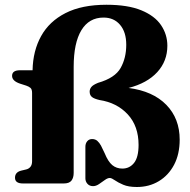

<svg xmlns="http://www.w3.org/2000/svg" viewBox="-20 -752 780 787"><path d="M716.5 -179.5Q716.5 -120.5 693.8 -77Q671 -33.5 631.2 -9.5Q591.5 14.5 541 14.5Q506.5 14.5 485 5.2Q463.5 -4 450.8 -13Q438 -22 430.5 -22.5Q421 -22.5 409.8 -14.2Q398.5 -6 386 2.5Q373.5 11 361.5 11Q347 11 338.5 1.5Q330 -8 330 -21V-150.5Q330 -164 337.5 -173Q345 -182 357.5 -182Q370.5 -182 379 -174.5Q387.5 -167 394 -155L409 -124Q423 -89.5 440.2 -75.2Q457.5 -61 481.5 -61Q511 -61 529.5 -84.2Q548 -107.5 548 -158Q548 -235 503.8 -283Q459.5 -331 388 -342Q366 -347 356.8 -354.5Q347.5 -362 347.5 -376.5Q347.5 -386.5 354.2 -395.2Q361 -404 382 -412.5Q451.5 -432.5 474.5 -473.5Q497.5 -514.5 497.5 -568.5Q497.5 -620.5 472.2 -650.2Q447 -680 404.5 -680Q345 -680 313.5 -628Q282 -576 282 -478V-43.5Q282 -23.5 273 -11.8Q264 0 241.5 0H74Q41.5 0 41.5 -23.5Q41.5 -46 66.5 -52.5L87.5 -57.5Q98 -60 104.8 -68.2Q111.5 -76.5 111.5 -91V-371Q111.5 -386 104.8 -391.8Q98 -397.5 87.5 -401L62.5 -409Q29.5 -420 29.5 -441Q29.5 -464 62 -464H113.5Q115 -543.5 148.5 -604Q182 -664.5 248.8 -698.5Q315.5 -732.5 416.5 -732.5Q504 -732.5 559.2 -709.8Q614.5 -687 640.2 -648.8Q666 -610.5 666 -564.5Q666 -501.5 624.5 -456.2Q583 -411 507 -391.5Q607 -378.5 661.8 -322.2Q716.5 -266 716.5 -179.5Z"/></svg>

Font: Fraunces 9pt
Style: Bold
Weight: 700
Version: Version 1.000;[b76b70a41]